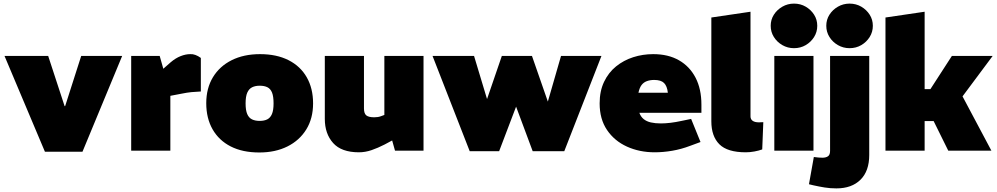

<svg xmlns="http://www.w3.org/2000/svg" viewBox="-20 -835 5526 1064"><path d="M229 6 5 -525H247L338 -247H341L430 -525H657L437 6Z M707 0V-525H865L885 -454L926 -490Q953 -513 981 -524Q1009 -535 1034 -535Q1048 -536 1063 -530.5Q1078 -525 1093 -514V-328Q1066 -327 1041 -324.5Q1016 -322 987 -316L924 -304V0Z M1417 10Q1324 10 1258.5 -23.5Q1193 -57 1158 -118.5Q1123 -180 1123 -263Q1123 -346 1160 -407Q1197 -468 1264 -501.5Q1331 -535 1421 -535Q1513 -535 1579 -501.5Q1645 -468 1680 -406.5Q1715 -345 1715 -262Q1715 -179 1677.5 -118Q1640 -57 1573 -23.5Q1506 10 1417 10ZM1419 -165Q1444 -165 1461 -173.5Q1478 -182 1487 -203Q1496 -224 1496 -262Q1496 -301 1487.5 -322Q1479 -343 1462 -351.5Q1445 -360 1419 -360Q1395 -360 1377.5 -351.5Q1360 -343 1350.5 -322Q1341 -301 1341 -262Q1341 -224 1350 -203Q1359 -182 1376.5 -173.5Q1394 -165 1419 -165Z M1969 9Q1872 9 1826 -42.5Q1780 -94 1780 -176V-525H1997V-234Q1997 -206 2010 -195.5Q2023 -185 2054 -185Q2065 -185 2074 -186.5Q2083 -188 2091 -191L2110 -198V-525H2327V0H2169L2141 -100L2180 -71L2111 -34Q2074 -15 2039 -3Q2004 9 1969 9Z M2583 3 2377 -525H2607L2679 -286L2761 -525H2928L3016 -272L3089 -525H3313L3107 3H2932L2840 -244L2746 3Z M3608 9Q3524 9 3454.5 -22.5Q3385 -54 3344 -114.5Q3303 -175 3303 -262Q3303 -330 3327.5 -381.5Q3352 -433 3394 -467Q3436 -501 3489 -518Q3542 -535 3600 -535Q3683 -535 3742.5 -501Q3802 -467 3834.5 -404.5Q3867 -342 3867 -255V-210H3523Q3531 -188 3547 -175Q3563 -162 3587 -156.5Q3611 -151 3642 -151Q3667 -151 3696 -154.5Q3725 -158 3757 -165L3810 -176L3862 -48L3805 -27Q3755 -8 3705 0.5Q3655 9 3608 9ZM3518 -321H3681Q3677 -358 3660 -375Q3643 -392 3605 -392Q3583 -392 3565 -385.5Q3547 -379 3535.5 -364Q3524 -349 3518 -321Z M4113 9Q4011 9 3966.5 -35.5Q3922 -80 3922 -163V-738L4139 -770V-190Q4139 -174 4151 -165.5Q4163 -157 4186 -157Q4191 -157 4197 -157.5Q4203 -158 4210 -158L4204 -7Q4185 0 4160.5 4.5Q4136 9 4113 9Z M4271 0V-525H4488V0ZM4380 -568Q4345 -568 4315.5 -585Q4286 -602 4268.5 -630Q4251 -658 4251 -692Q4251 -726 4268.5 -753.5Q4286 -781 4315.5 -798Q4345 -815 4380 -815Q4416 -815 4445 -798Q4474 -781 4491.5 -753.5Q4509 -726 4509 -692Q4509 -658 4491.5 -630Q4474 -602 4445 -585Q4416 -568 4380 -568Z M4615 209Q4581 209 4550 204Q4519 199 4488 192L4463 186L4490 35L4498 36Q4506 37 4516 38Q4526 39 4537 39Q4557 39 4568.5 31Q4580 23 4580 1V-525H4797V24Q4797 113 4748.5 161Q4700 209 4615 209ZM4688 -568Q4653 -568 4623.5 -585Q4594 -602 4576.5 -630Q4559 -658 4559 -692Q4559 -726 4576.5 -753.5Q4594 -781 4623.5 -798Q4653 -815 4688 -815Q4724 -815 4753 -798Q4782 -781 4799.5 -753.5Q4817 -726 4817 -692Q4817 -658 4799.5 -630Q4782 -602 4753 -585Q4724 -568 4688 -568Z M4887 0V-738L5104 -770V-341H5136L5255 -525H5481L5212 -164H5104V0ZM5235 0 5149 -174 5289 -348 5474 0Z"/></svg>

Font: REM Black
Style: Regular
Weight: 900
Designer: Octavio Pardo
Foundry: Ashler Design
Version: Version 1.005;gftools[0.9.28]